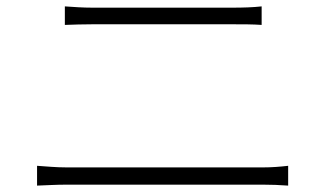

<svg xmlns="http://www.w3.org/2000/svg" viewBox="-20 -655 1040 601"><path d="M183 -635V-577C212 -578 238 -579 270 -579C315 -579 660 -579 707 -579C739 -579 772 -579 799 -577V-635C772 -632 741 -631 707 -631C659 -631 321 -631 270 -631C239 -631 212 -633 183 -635ZM96 -136V-74C127 -75 154 -77 189 -77C243 -77 748 -77 803 -77C828 -77 856 -76 882 -74V-136C856 -133 830 -131 803 -131C748 -131 243 -131 189 -131C154 -131 127 -134 96 -136Z"/></svg>

Font: Noto Sans HK Light
Style: Regular
Weight: 300
Designer: Ryoko NISHIZUKA 西塚涼子 (kana, bopomofo & ideographs); Paul D. Hunt (Latin, Greek & Cyrillic); Sandoll Communications 산돌커뮤니
Foundry: Adobe
Version: Version 2.004;hotconv 1.0.118;makeotfexe 2.5.65603